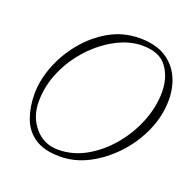

<svg xmlns="http://www.w3.org/2000/svg" viewBox="-96 -579 699 697"><g transform="rotate(20 253.0 -230.5)"><path d="M204 21Q142 21 106 -3.5Q70 -28 55 -70Q40 -112 40 -162Q40 -214 61.5 -270Q83 -326 122.5 -374Q162 -422 215 -452Q268 -482 331 -482Q392 -482 430.5 -458Q469 -434 487.5 -394.5Q506 -355 506 -307Q506 -246 480.5 -187.5Q455 -129 411.5 -82Q368 -35 314.5 -7Q261 21 204 21ZM189 0Q246 0 297 -29Q348 -58 388 -106Q428 -154 450.5 -211.5Q473 -269 473 -325Q473 -381 444.5 -420.5Q416 -460 349 -460Q300 -460 249.5 -433.5Q199 -407 157 -362Q115 -317 89.5 -259.5Q64 -202 64 -140Q64 -82 99 -41Q134 0 189 0Z"/></g></svg>

Font: Waterfall
Style: Regular
Weight: 400
Designer: Robert E. Leuschke
Foundry: Robert E. Leuschke
Version: Version 1.010; ttfautohint (v1.8.3)